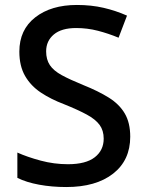

<svg xmlns="http://www.w3.org/2000/svg" viewBox="-20 -744 590 774"><path d="M505 -193Q505 -98 436 -44Q367 10 247 10Q189 10 137.5 0.5Q86 -9 50 -27V-129Q90 -111 144 -96.5Q198 -82 254 -82Q326 -82 362 -110Q398 -138 398 -185Q398 -218 381.5 -240.5Q365 -263 330 -282Q295 -301 238 -324Q185 -344 144.5 -371Q104 -398 81 -438Q58 -478 58 -536Q58 -624 122 -674Q186 -724 290 -724Q348 -724 397.5 -712.5Q447 -701 492 -681L458 -592Q417 -609 374.5 -620Q332 -631 287 -631Q228 -631 197 -605Q166 -579 166 -537Q166 -504 181 -481.5Q196 -459 229 -441Q262 -423 316 -401Q376 -377 418.5 -350.5Q461 -324 483 -286.5Q505 -249 505 -193Z"/></svg>

Font: Noto Sans Ol Chiki Medium
Style: Regular
Weight: 500
Designer: Monotype Design Team, Lewis McGuffie
Foundry: Monotype Imaging Inc.
Version: Version 2.003; ttfautohint (v1.8.4.7-5d5b)